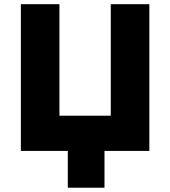

<svg xmlns="http://www.w3.org/2000/svg" viewBox="-20 -720 812 916"><path d="M79.5 0V-700H263.5V-168H508.5V-700H692.5V0ZM303.5 175.5V-128H478.5V175.5Z"/></svg>

Font: Geologica ExtraBold
Style: Regular
Weight: 800
Designer: Sindre Bremnes, Frode Helland
Foundry: Monokrom Skriftforlag AS
Version: Version 1.010;gftools[0.9.28]